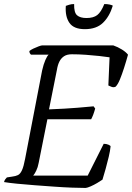

<svg xmlns="http://www.w3.org/2000/svg" viewBox="-28 -928 652 948"><path d="M395 0Q369 0 328 -1.5Q287 -3 238.5 -6.5Q190 -10 142.5 -13.5Q95 -17 55.5 -21Q16 -25 -8 -29Q-6 -37 -2.5 -42Q1 -47 6 -52L32 -56Q49 -58 60.5 -63.5Q72 -69 80.5 -87.5Q89 -106 96 -144L180 -580Q187 -611 196 -631.5Q205 -652 212 -658H125Q123 -660 120 -664Q117 -668 117 -676Q124 -682 136.5 -688Q149 -694 162.5 -699Q176 -704 181 -704H531Q554 -696 574 -683.5Q594 -671 604 -658Q595 -625 584.5 -592.5Q574 -560 564 -535.5Q554 -511 543 -500Q533 -495 522 -499.5Q511 -504 507 -506L513 -645Q494 -648 462.5 -651.5Q431 -655 395.5 -657.5Q360 -660 327 -660Q303 -660 288.5 -650.5Q274 -641 265.5 -624.5Q257 -608 253 -583L214 -388Q257 -390 289 -391.5Q321 -393 354.5 -396Q388 -399 434 -403L442 -392Q437 -374 432 -361Q427 -348 422 -339H206L163 -124Q159 -102 151 -85.5Q143 -69 136 -61H405L484 -218Q497 -218 507.5 -213.5Q518 -209 518 -205Q516 -184 509 -154Q502 -124 493.5 -94Q485 -64 478 -41Q468 -34 452 -24.5Q436 -15 420 -8Q404 -1 395 0ZM391 -784Q336 -784 314.5 -815.5Q293 -847 297 -899Q302 -901 313.5 -904.5Q325 -908 338 -908Q337 -866 352.5 -852.5Q368 -839 399 -839Q433 -839 452 -853.5Q471 -868 487 -908Q502 -908 513.5 -905.5Q525 -903 529 -900Q513 -847 480.5 -815.5Q448 -784 391 -784Z"/></svg>

Font: Texturina Medium 12pt ExtraLight
Style: Italic
Weight: 250
Italic angle: -11°
Version: Version 1.002